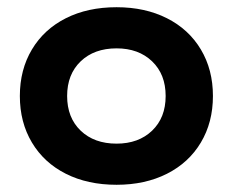

<svg xmlns="http://www.w3.org/2000/svg" viewBox="-20 -502 645 532"><path d="M570 -236Q570 -163 536.5 -107Q503 -51 442.5 -20.5Q382 10 303 10Q223 10 162.5 -20.5Q102 -51 68.5 -107Q35 -163 35 -236Q35 -309 68.5 -365Q102 -421 162.5 -451.5Q223 -482 303 -482Q382 -482 442.5 -451.5Q503 -421 536.5 -365Q570 -309 570 -236ZM439 -236Q439 -296 401.5 -332Q364 -368 303 -368Q241 -368 203.5 -332Q166 -296 166 -236Q166 -176 203.5 -140Q241 -104 303 -104Q364 -104 401.5 -140Q439 -176 439 -236Z"/></svg>

Font: Madhuban SemiBold
Style: Regular
Weight: 600
Designer: jaikishan Patel
Foundry: MagicType
Version: Version 1.000